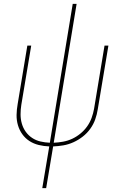

<svg xmlns="http://www.w3.org/2000/svg" viewBox="-20 -755 640 990"><path d="M198 215 234 0Q206 -1 179.5 -7.5Q153 -14 131.5 -28Q110 -42 95 -63Q80 -84 72.5 -109.5Q65 -135 65.5 -162.5Q66 -190 71 -218L121 -520H141L90 -215Q86 -190 86 -165.5Q86 -141 92.5 -118Q99 -95 112.5 -76Q126 -57 145.5 -44Q165 -31 188.5 -25.5Q212 -20 237 -19L355 -735H375L257 -19Q281 -20 305.5 -24.5Q330 -29 352.5 -39.5Q375 -50 395 -66.5Q415 -83 429.5 -103.5Q444 -124 452.5 -147.5Q461 -171 465 -194L519 -520H539L484 -191Q480 -165 471 -139.5Q462 -114 445.5 -91Q429 -68 406.5 -50.5Q384 -33 358.5 -21.5Q333 -10 306.5 -5.5Q280 -1 254 0L218 215Z"/></svg>

Font: Iosevka Thin Extended
Style: Italic
Weight: 100
Width: 7
Italic angle: -9°
Monospace: yes
Designer: Belleve Invis
Foundry: Belleve Invis
Version: Version 32.5.0; ttfautohint (v1.8.4)